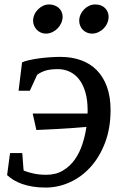

<svg xmlns="http://www.w3.org/2000/svg" viewBox="-20 -827 534 858"><path d="M390.6 -676.8Q378.9 -676.8 368.4 -681.4Q357.9 -686 350.3 -693.6Q342.8 -701.2 338.4 -711.7Q334 -722.2 334 -733.9Q334 -748.5 339.8 -761.7Q345.7 -774.9 355.5 -784.9Q365.2 -794.9 378.2 -801Q391.1 -807.1 405.3 -807.1Q433.1 -807.1 449.2 -791Q465.3 -774.9 465.3 -752.4Q465.3 -737.8 459.5 -724.1Q453.6 -710.4 443.4 -700Q433.1 -689.5 419.4 -683.1Q405.8 -676.8 390.6 -676.8ZM184.6 -676.8Q172.9 -676.8 162.6 -681.4Q152.3 -686 144.8 -693.6Q137.2 -701.2 132.6 -711.7Q127.9 -722.2 127.9 -733.9Q127.9 -748.5 133.8 -761.7Q139.6 -774.9 149.7 -784.9Q159.7 -794.9 172.4 -801Q185.1 -807.1 199.2 -807.1Q212.9 -807.1 224.1 -802.7Q235.4 -798.3 243.2 -791Q251 -783.7 255.4 -773.7Q259.8 -763.7 259.8 -752.4Q259.8 -737.8 253.7 -724.1Q247.6 -710.4 237.3 -700Q227.1 -689.5 213.4 -683.1Q199.7 -676.8 184.6 -676.8ZM24.9 -143.1H79.1Q79.6 -142.6 80.6 -130.4Q81.5 -118.2 82.5 -103.5Q83.5 -88.9 84.5 -76.9Q85.4 -64.9 85.9 -64.5Q106 -56.6 131.3 -51.3Q156.7 -45.9 186.5 -45.9Q229.5 -45.9 260.7 -64.5Q292 -83 313.5 -113Q335 -143.1 347.7 -181.4Q360.4 -219.7 366.2 -259.8Q334 -256.8 301.3 -254.6Q268.6 -252.4 238.5 -250.7Q208.5 -249 183.6 -248Q158.7 -247.1 142.6 -246.1L126 -319.8H371.1Q371.6 -323.7 371.6 -326.9Q371.6 -330.1 371.6 -334Q371.6 -381.3 361.1 -416.3Q350.6 -451.2 332.5 -473.6Q314.5 -496.1 290.3 -507.1Q266.1 -518.1 238.8 -518.1Q205.6 -518.1 184.3 -511.7Q163.1 -505.4 146 -492.7L113.3 -421.4H63L78.6 -548.3Q89.8 -553.7 109.6 -558.1Q129.4 -562.5 152.8 -565.9Q176.3 -569.3 201.7 -571Q227.1 -572.8 250 -572.8Q300.8 -572.8 342 -557.9Q383.3 -543 412.6 -513.2Q441.9 -483.4 458 -439Q474.1 -394.5 474.1 -335.4Q474.1 -254.9 450 -190.7Q425.8 -126.5 385.5 -81.5Q345.2 -36.6 292.7 -12.7Q240.2 11.2 184.1 11.2Q152.3 11.2 126 6.8Q99.6 2.4 78.4 -5.1Q57.1 -12.7 40.5 -22.9Q23.9 -33.2 11.7 -44.4Z"/></svg>

Font: Merriweather
Style: Italic
Weight: 400
Italic angle: -7°
Designer: Eben Sorkin ( eben@eyebytes.com )
Foundry: Eben Sorkin ( eben@eyebytes.com )
Version: Version 1.005; ttfautohint (v0.97) -l 13 -r 13 -G 200 -x 24 